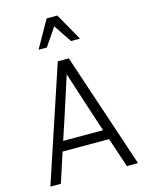

<svg xmlns="http://www.w3.org/2000/svg" viewBox="-136 -1014 833 1096"><g transform="rotate(-15 281.0 -466.5)"><path d="M474 0 416 -175H141L84 0H22L248 -680H313L540 0ZM203 -363 160 -233H396L353 -363L278 -595ZM351 -772 280 -878 208 -772H159L250 -933H313L404 -772Z"/></g></svg>

Font: Inria Sans Light
Style: Regular
Weight: 300
Designer: Black Foundry Team
Foundry: Black Foundry
Version: Version 1.2; ttfautohint (v1.8.3)